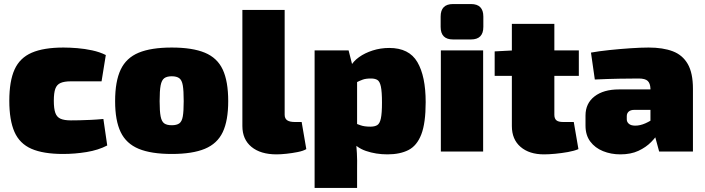

<svg xmlns="http://www.w3.org/2000/svg" viewBox="-20 -749 3483 949"><path d="M294 -514Q325 -514 362 -511Q399 -508 436 -500Q473 -492 503 -477L482 -347Q434 -347 398 -347Q362 -347 330 -347Q298 -347 279.5 -339Q261 -331 253.5 -310.5Q246 -290 246 -251Q246 -212 253.5 -191Q261 -170 279.5 -162Q298 -154 330 -154Q347 -154 372.5 -154.5Q398 -155 429 -156.5Q460 -158 491 -161L510 -30Q466 -7 408 2.5Q350 12 292 12Q194 12 135.5 -13.5Q77 -39 51.5 -97Q26 -155 26 -251Q26 -348 52 -405.5Q78 -463 137 -488.5Q196 -514 294 -514Z M829 -514Q931 -514 992.5 -488.5Q1054 -463 1081 -405Q1108 -347 1108 -249Q1108 -153 1081 -96Q1054 -39 992.5 -13.5Q931 12 829 12Q727 12 665.5 -13.5Q604 -39 576.5 -96Q549 -153 549 -249Q549 -347 576.5 -405Q604 -463 665.5 -488.5Q727 -514 829 -514ZM829 -372Q805 -372 792 -362.5Q779 -353 774 -327Q769 -301 769 -249Q769 -199 774 -173.5Q779 -148 792 -139Q805 -130 829 -130Q853 -130 866 -139Q879 -148 883.5 -173.5Q888 -199 888 -249Q888 -301 883.5 -327Q879 -353 866 -362.5Q853 -372 829 -372Z M1387 -700V-182Q1387 -163 1399.5 -154.5Q1412 -146 1437 -146H1471L1494 -12Q1479 -3 1451.5 2.5Q1424 8 1395.5 11Q1367 14 1347 14Q1268 14 1223 -23Q1178 -60 1178 -126V-700Z M1904 -512Q2002 -512 2043 -442Q2084 -372 2084 -244Q2084 -141 2062.5 -85Q2041 -29 1999 -7.5Q1957 14 1895 14Q1838 14 1788.5 -3Q1739 -20 1709 -62L1723 -144Q1743 -137 1761.5 -130Q1780 -123 1811 -123Q1832 -123 1844.5 -130.5Q1857 -138 1862.5 -163.5Q1868 -189 1868 -242Q1868 -296 1862.5 -321.5Q1857 -347 1845 -354Q1833 -361 1814 -361Q1788 -361 1773 -355.5Q1758 -350 1742 -342L1713 -421Q1726 -446 1754.5 -466.5Q1783 -487 1822 -499.5Q1861 -512 1904 -512ZM1703 -500 1723 -421 1745 -405V-74L1739 -62Q1742 -30 1744 8Q1746 46 1745 81V180H1535V-500Z M2368 -500V0H2159V-500ZM2308 -729Q2369 -729 2369 -667V-616Q2369 -554 2308 -554H2219Q2158 -554 2158 -616V-667Q2158 -729 2219 -729Z M2720 -631V-182Q2720 -163 2730 -154.5Q2740 -146 2763 -146H2816L2839 -12Q2818 -3 2787 2.5Q2756 8 2724.5 11Q2693 14 2669 14Q2596 14 2553 -23Q2510 -60 2510 -126V-631ZM2841 -500V-374H2425V-495L2521 -500Z M3186 -514Q3257 -514 3305.5 -495.5Q3354 -477 3379.5 -432.5Q3405 -388 3405 -310V0H3238L3209 -107L3195 -127V-311Q3194 -337 3181.5 -349Q3169 -361 3136 -361Q3097 -361 3040.5 -360Q2984 -359 2920 -356L2901 -489Q2939 -496 2991.5 -501.5Q3044 -507 3096 -510.5Q3148 -514 3186 -514ZM3324 -307 3323 -206H3116Q3097 -206 3087.5 -197.5Q3078 -189 3078 -175V-159Q3078 -146 3088.5 -137Q3099 -128 3120 -128Q3144 -128 3170 -139.5Q3196 -151 3220 -169Q3244 -187 3261 -206V-142Q3254 -125 3239 -99Q3224 -73 3198.5 -47Q3173 -21 3135.5 -3.5Q3098 14 3046 14Q3000 14 2960.5 -2Q2921 -18 2897.5 -49.5Q2874 -81 2874 -128V-178Q2874 -238 2918.5 -272.5Q2963 -307 3039 -307Z"/></svg>

Font: Exo 2 Black
Style: Regular
Weight: 900
Designer: Natanael Gama
Foundry: Natanael Gama
Version: Version 2.010